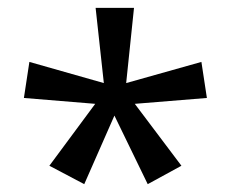

<svg xmlns="http://www.w3.org/2000/svg" viewBox="-20 -780 591 490"><path d="M322 -760 302 -568 494 -622 508 -530 324 -515 443 -357 357 -310 272 -485 195 -310 106 -357 223 -515 41 -530 55 -622 245 -568 224 -760Z"/></svg>

Font: Noto Sans Kaithi
Style: Regular
Weight: 400
Designer: Monotype Design Team
Foundry: Monotype Imaging Inc.
Version: Version 2.005; ttfautohint (v1.8.4.7-5d5b)